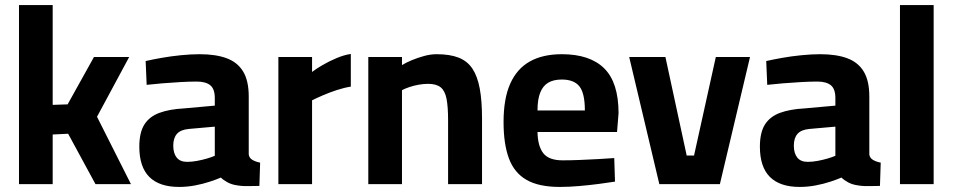

<svg xmlns="http://www.w3.org/2000/svg" viewBox="-20 -727 3765 758"><path d="M55 0V-707H188V-313L247 -315L351 -502H490L363 -266L497 0H357L249 -199L188 -196V0Z M687 11Q609 11 569.5 -28.5Q530 -68 530 -148Q530 -204 550 -235.5Q570 -267 609.5 -281.5Q649 -296 706 -299L828 -310V-340Q828 -376 810 -390.5Q792 -405 757 -405Q729 -405 692.5 -403Q656 -401 620.5 -398Q585 -395 559 -392L555 -486Q581 -492 617.5 -498.5Q654 -505 694 -509Q734 -513 768 -513Q832 -513 875 -497Q918 -481 940 -444.5Q962 -408 962 -346V-117Q964 -103 977 -95.5Q990 -88 1007 -85L1004 7Q988 7 972.5 7.5Q957 8 943 7.5Q929 7 918 5Q895 2 878.5 -7Q862 -16 852 -26Q836 -19 809 -10Q782 -1 750.5 5Q719 11 687 11ZM719 -88Q738 -88 759 -92Q780 -96 798.5 -101.5Q817 -107 828 -112V-227L726 -218Q693 -215 678.5 -198.5Q664 -182 664 -152Q664 -122 677.5 -105Q691 -88 719 -88Z M1079 0V-502H1212V-443Q1229 -456 1254 -470.5Q1279 -485 1308.5 -497.5Q1338 -510 1365 -514V-385Q1339 -381 1310 -371.5Q1281 -362 1255.5 -351Q1230 -340 1212 -331V0Z M1434 0V-502H1567V-470Q1583 -480 1606 -489.5Q1629 -499 1654.5 -506Q1680 -513 1704 -513Q1756 -513 1790.5 -499.5Q1825 -486 1845 -456Q1865 -426 1874 -377.5Q1883 -329 1883 -260V0H1749V-253Q1749 -305 1743 -336.5Q1737 -368 1720 -382Q1703 -396 1670 -396Q1652 -396 1632.5 -392.5Q1613 -389 1595.5 -383Q1578 -377 1567 -371V0Z M2190 11Q2107 11 2058.5 -17Q2010 -45 1989 -102Q1968 -159 1968 -245Q1968 -338 1994.5 -397Q2021 -456 2072 -484.5Q2123 -513 2198 -513Q2309 -513 2365.5 -457Q2422 -401 2422 -280L2416 -206H2102Q2103 -150 2125 -122Q2147 -94 2201 -94Q2232 -94 2269 -95.5Q2306 -97 2342.5 -99Q2379 -101 2405 -103L2408 -10Q2383 -6 2345 -1Q2307 4 2266.5 7.5Q2226 11 2190 11ZM2102 -291H2289Q2289 -359 2267.5 -386Q2246 -413 2198 -413Q2166 -413 2145 -401Q2124 -389 2113 -362Q2102 -335 2102 -291Z M2583 0 2464 -502H2607L2691 -113H2720L2806 -502H2941L2822 0Z M3137 11Q3059 11 3019.5 -28.5Q2980 -68 2980 -148Q2980 -204 3000 -235.5Q3020 -267 3059.5 -281.5Q3099 -296 3156 -299L3278 -310V-340Q3278 -376 3260 -390.5Q3242 -405 3207 -405Q3179 -405 3142.5 -403Q3106 -401 3070.5 -398Q3035 -395 3009 -392L3005 -486Q3031 -492 3067.5 -498.5Q3104 -505 3144 -509Q3184 -513 3218 -513Q3282 -513 3325 -497Q3368 -481 3390 -444.5Q3412 -408 3412 -346V-117Q3414 -103 3427 -95.5Q3440 -88 3457 -85L3454 7Q3438 7 3422.5 7.5Q3407 8 3393 7.5Q3379 7 3368 5Q3345 2 3328.5 -7Q3312 -16 3302 -26Q3286 -19 3259 -10Q3232 -1 3200.5 5Q3169 11 3137 11ZM3169 -88Q3188 -88 3209 -92Q3230 -96 3248.5 -101.5Q3267 -107 3278 -112V-227L3176 -218Q3143 -215 3128.5 -198.5Q3114 -182 3114 -152Q3114 -122 3127.5 -105Q3141 -88 3169 -88Z M3533 0V-707H3666V0Z"/></svg>

Font: Cairo Play
Style: Bold
Weight: 700
Version: Version 3.119